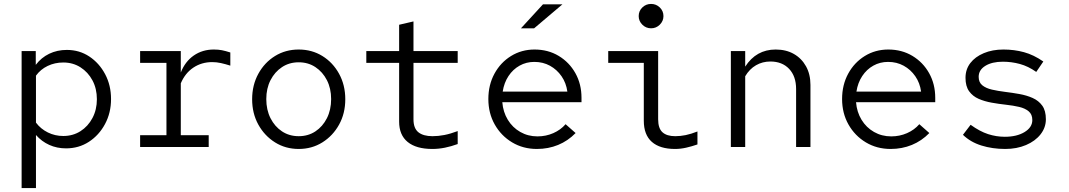

<svg xmlns="http://www.w3.org/2000/svg" viewBox="-20 -748 5440 977"><path d="M90 209V-488H162V-418Q190 -455 230.5 -474.5Q271 -494 320 -494Q384 -494 434.5 -460.5Q485 -427 515 -370.5Q545 -314 545 -244Q545 -174 514.5 -117Q484 -60 432.5 -26.5Q381 7 316 7Q270 7 231 -10.5Q192 -28 163 -61V209ZM302 -56Q351 -56 389.5 -80.5Q428 -105 450.5 -147.5Q473 -190 473 -243Q473 -297 450.5 -339Q428 -381 389.5 -405.5Q351 -430 302 -430Q259 -430 222.5 -412.5Q186 -395 163 -363V-124Q187 -92 223.5 -74Q260 -56 302 -56Z M693 0V-60H827V-428H693V-488H900V-379Q922 -435 966 -465.5Q1010 -496 1068 -496Q1091 -496 1109 -492.5Q1127 -489 1152 -481V-414Q1127 -422 1104.5 -427Q1082 -432 1060 -432Q1006 -432 964 -404Q922 -376 900 -324V-60H1042V0Z M1500 10Q1433 10 1379.5 -23.5Q1326 -57 1294.5 -114Q1263 -171 1263 -243Q1263 -315 1294.5 -372.5Q1326 -430 1379.5 -463Q1433 -496 1500 -496Q1567 -496 1620.5 -463Q1674 -430 1705.5 -372.5Q1737 -315 1737 -243Q1737 -171 1705.5 -114Q1674 -57 1620.5 -23.5Q1567 10 1500 10ZM1500 -55Q1548 -55 1585 -79.5Q1622 -104 1643.5 -146.5Q1665 -189 1665 -244Q1665 -298 1643.5 -340Q1622 -382 1585 -406.5Q1548 -431 1500 -431Q1452 -431 1415 -406.5Q1378 -382 1356.5 -340Q1335 -298 1335 -244Q1335 -189 1356.5 -146.5Q1378 -104 1415 -79.5Q1452 -55 1500 -55Z M2180 10Q2098 10 2054.5 -25.5Q2011 -61 2011 -129V-428H1844V-488H2011V-622L2084 -639V-488H2309V-428H2084V-141Q2084 -95 2109 -75Q2134 -55 2181 -55Q2210 -55 2241 -61Q2272 -67 2309 -81V-15Q2276 -3 2244 3.5Q2212 10 2180 10Z M2712 10Q2642 10 2586 -23.5Q2530 -57 2497.5 -114.5Q2465 -172 2465 -244Q2465 -316 2496 -373Q2527 -430 2580.5 -463Q2634 -496 2700 -496Q2769 -496 2823 -463.5Q2877 -431 2908 -375.5Q2939 -320 2939 -250V-228H2536Q2540 -178 2564 -138.5Q2588 -99 2627.5 -76.5Q2667 -54 2715 -54Q2758 -54 2795.5 -70.5Q2833 -87 2858 -116L2909 -71Q2870 -31 2820 -10.5Q2770 10 2712 10ZM2538 -282H2867Q2861 -326 2837.5 -360Q2814 -394 2778.5 -413.5Q2743 -433 2699 -433Q2658 -433 2624 -414Q2590 -395 2567.5 -361Q2545 -327 2538 -282ZM2631 -604 2743 -726H2842L2698 -604Z M3293 -604Q3267 -604 3248.5 -622.5Q3230 -641 3230 -666Q3230 -692 3248.5 -710Q3267 -728 3293 -728Q3319 -728 3337.5 -710Q3356 -692 3356 -666Q3356 -641 3337.5 -622.5Q3319 -604 3293 -604ZM3415 10Q3338 10 3297 -26Q3256 -62 3256 -134V-428H3075V-488H3329V-141Q3329 -95 3351 -75Q3373 -55 3416 -55Q3442 -55 3469 -60.5Q3496 -66 3529 -79V-13Q3500 -3 3471.5 3.5Q3443 10 3415 10Z M3699 0V-488H3772V-409Q3828 -496 3927 -496Q3980 -496 4019.5 -473.5Q4059 -451 4081.5 -410.5Q4104 -370 4104 -316V0H4031V-295Q4031 -360 3995.5 -397.5Q3960 -435 3900 -435Q3860 -435 3827 -416Q3794 -397 3772 -360V0Z M4512 10Q4442 10 4386 -23.5Q4330 -57 4297.5 -114.5Q4265 -172 4265 -244Q4265 -316 4296 -373Q4327 -430 4380.5 -463Q4434 -496 4500 -496Q4569 -496 4623 -463.5Q4677 -431 4708 -375.5Q4739 -320 4739 -250V-228H4336Q4340 -178 4364 -138.5Q4388 -99 4427.5 -76.5Q4467 -54 4515 -54Q4558 -54 4595.5 -70.5Q4633 -87 4658 -116L4709 -71Q4670 -31 4620 -10.5Q4570 10 4512 10ZM4338 -282H4667Q4661 -326 4637.5 -360Q4614 -394 4578.5 -413.5Q4543 -433 4499 -433Q4458 -433 4424 -414Q4390 -395 4367.5 -361Q4345 -327 4338 -282Z M5095 10Q5030 10 4974 -7.5Q4918 -25 4880 -62L4919 -113Q4966 -79 5008 -65.5Q5050 -52 5093 -52Q5154 -52 5193.5 -76Q5233 -100 5233 -137Q5233 -166 5214.5 -181.5Q5196 -197 5166 -204Q5136 -211 5099.5 -215Q5063 -219 5026.5 -225.5Q4990 -232 4960 -245Q4930 -258 4911.5 -283.5Q4893 -309 4893 -352Q4893 -395 4917.5 -427Q4942 -459 4986 -477.5Q5030 -496 5086 -496Q5141 -496 5190.5 -482.5Q5240 -469 5289 -435L5253 -382Q5212 -411 5169.5 -422.5Q5127 -434 5083 -434Q5028 -434 4994 -413Q4960 -392 4960 -357Q4960 -329 4978.5 -314Q4997 -299 5027.5 -292Q5058 -285 5094.5 -280.5Q5131 -276 5167.5 -269.5Q5204 -263 5234.5 -249.5Q5265 -236 5283.5 -210.5Q5302 -185 5302 -141Q5302 -99 5275 -64.5Q5248 -30 5201 -10Q5154 10 5095 10Z"/></svg>

Font: Red Hat Mono
Style: Regular
Weight: 400
Designer: Pentagram, MCKL
Foundry: Pentagram, MCKL
Version: Version 1.023